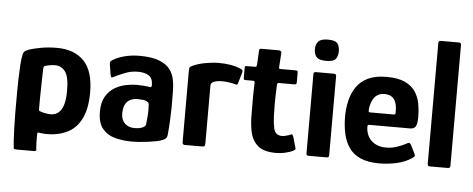

<svg xmlns="http://www.w3.org/2000/svg" viewBox="-52 -839 2660 1079"><g transform="rotate(5 1277.5 -300.0)"><path d="M55 98Q51 62 48.5 -14Q46 -90 47 -209Q47 -243 48 -284.5Q49 -326 51.5 -365Q54 -404 59 -426Q61 -437 67 -443.5Q73 -450 94 -458Q115 -465 156.5 -473Q198 -481 249 -481Q347 -481 401.5 -424.5Q456 -368 456 -247Q456 -197 447.5 -157.5Q439 -118 422 -88.5Q405 -59 382.5 -40Q360 -21 332 -11Q314 -3 290 1.5Q266 6 242 6.5Q218 7 199 4Q190 3 185 2.5Q180 2 180 9Q180 16 179.5 31Q179 46 180 61Q181 76 181 84Q183 97 182.5 102.5Q182 108 167 108H72Q64 108 59.5 106Q55 104 55 98ZM178 -130Q178 -123 180 -120.5Q182 -118 187 -117Q200 -112 217 -109Q234 -106 246 -106Q259 -106 272.5 -111Q286 -116 298.5 -130.5Q311 -145 318.5 -173Q326 -201 326 -248Q326 -325 304 -354Q282 -383 247 -383Q231 -383 215 -380Q199 -377 188 -373Q186 -371 184 -368Q182 -365 182 -360Q181 -339 180.5 -315Q180 -291 179.5 -266.5Q179 -242 178.5 -217.5Q178 -193 178 -170.5Q178 -148 178 -130Z M715 7Q664 7 619.5 -4.5Q575 -16 547.5 -49Q520 -82 520 -145Q520 -197 539.5 -230.5Q559 -264 589.5 -282Q620 -300 653 -306.5Q686 -313 712 -313Q733 -313 752.5 -311.5Q772 -310 789 -307Q798 -304 798 -320Q798 -357 775.5 -372Q753 -387 713 -387Q675 -387 640.5 -373Q606 -359 582 -347Q571 -341 567.5 -343Q564 -345 562 -356L553 -412Q551 -425 553 -429Q555 -433 564 -439Q590 -456 630 -466.5Q670 -477 715 -477Q783 -477 824 -461.5Q865 -446 885.5 -420Q906 -394 912.5 -360.5Q919 -327 919 -291Q920 -249 919.5 -208.5Q919 -168 917 -128Q915 -88 911 -47Q909 -36 905 -30.5Q901 -25 889 -19Q875 -12 852 -7.5Q829 -3 802.5 0.5Q776 4 753 5.5Q730 7 715 7ZM723 -70Q731 -70 741 -71Q751 -72 761 -75.5Q771 -79 777.5 -84Q784 -89 785 -97Q788 -121 790 -150Q792 -179 790 -206Q790 -219 780 -224Q770 -231 751.5 -232.5Q733 -234 721 -234Q712 -234 698.5 -230.5Q685 -227 673 -218Q661 -209 653.5 -191Q646 -173 646 -145Q646 -123 655 -106Q664 -89 681 -79.5Q698 -70 723 -70Z M1161 -476Q1237 -476 1286 -454Q1296 -450 1297.5 -446Q1299 -442 1298 -435L1280 -373Q1278 -365 1275 -363.5Q1272 -362 1263 -365Q1246 -370 1225 -372.5Q1204 -375 1193 -375Q1177 -375 1166 -373.5Q1155 -372 1149 -370Q1143 -368 1139 -366Q1135 -363 1130.5 -359Q1126 -355 1126 -341V-21Q1126 -7 1122 -3.5Q1118 0 1108 0H1011Q1006 0 1002 -3Q998 -6 998 -17V-417Q998 -433 1001.5 -437.5Q1005 -442 1016 -447Q1046 -461 1087.5 -468.5Q1129 -476 1161 -476Z M1525 0Q1457 0 1423.5 -28.5Q1390 -57 1379 -108Q1371 -150 1370.5 -194Q1370 -238 1370 -283Q1370 -312 1370.5 -334Q1371 -356 1372 -383Q1372 -393 1363 -393H1322Q1314 -393 1311.5 -395Q1309 -397 1309 -407V-457Q1309 -469 1311.5 -470.5Q1314 -472 1325 -472H1366Q1374 -472 1375 -476Q1376 -480 1377 -489L1381 -564Q1381 -576 1393 -576H1493Q1498 -576 1503 -572.5Q1508 -569 1507 -564L1502 -489Q1501 -477 1502.5 -474.5Q1504 -472 1510 -472H1594Q1604 -472 1606 -469.5Q1608 -467 1608 -455V-408Q1608 -398 1605 -395.5Q1602 -393 1592 -393H1509Q1503 -393 1500.5 -389.5Q1498 -386 1498 -379Q1497 -353 1496 -326.5Q1495 -300 1495 -272Q1495 -237 1496.5 -201.5Q1498 -166 1505 -133Q1511 -114 1522 -106Q1533 -98 1551 -98Q1563 -98 1574 -101.5Q1585 -105 1593 -107Q1605 -114 1608 -111.5Q1611 -109 1615 -99L1632 -39Q1636 -32 1630 -26.5Q1624 -21 1606 -14Q1594 -10 1580 -6.5Q1566 -3 1552 -1.5Q1538 0 1525 0Z M1828 -601Q1828 -571 1815 -555.5Q1802 -540 1761 -540Q1722 -540 1707.5 -555.5Q1693 -571 1693 -601Q1693 -627 1707.5 -643.5Q1722 -660 1761 -660Q1804 -660 1816 -643.5Q1828 -627 1828 -601ZM1825 -12Q1825 0 1811 0H1709Q1697 0 1697 -12V-460Q1697 -472 1709 -472H1811Q1825 -472 1825 -460Z M1895 -237Q1895 -284 1905 -327Q1915 -370 1938.5 -405Q1962 -440 2003.5 -460Q2045 -480 2108 -480Q2174 -480 2213 -461.5Q2252 -443 2272 -412Q2292 -381 2298.5 -344.5Q2305 -308 2305 -272Q2305 -230 2295.5 -216.5Q2286 -203 2266 -203H2034Q2028 -203 2026.5 -200.5Q2025 -198 2025 -191Q2025 -161 2038.5 -136.5Q2052 -112 2078 -98Q2104 -84 2139 -84Q2172 -84 2202 -94.5Q2232 -105 2246 -113Q2258 -120 2265 -121.5Q2272 -123 2280 -107L2301 -65Q2307 -54 2304 -49.5Q2301 -45 2291 -38Q2256 -14 2207 -3Q2158 8 2109 8Q2044 8 2002 -11Q1960 -30 1937 -64Q1914 -98 1904.5 -142.5Q1895 -187 1895 -237ZM2176 -293Q2176 -321 2169 -341Q2162 -361 2146.5 -372Q2131 -383 2105 -383Q2084 -383 2069.5 -375Q2055 -367 2046 -354Q2037 -341 2032 -325.5Q2027 -310 2025 -296Q2024 -280 2025 -276.5Q2026 -273 2033 -273H2164Q2173 -273 2175 -276Q2177 -279 2176 -293Z M2381 -12V-696Q2381 -708 2394 -708H2495Q2509 -708 2509 -696V-12Q2509 0 2495 0H2394Q2381 0 2381 -12Z"/></g></svg>

Font: Glory
Style: Bold
Weight: 700
Designer: Robert Leuschke
Foundry: Robert Leuschke
Version: Version 1.011